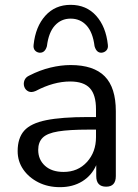

<svg xmlns="http://www.w3.org/2000/svg" viewBox="-20 -765 571 794"><path d="M144 -547Q132 -548 124.5 -556.5Q117 -565 119 -580Q127 -655 167.5 -700Q208 -745 272 -745Q337 -745 377.5 -700Q418 -655 426 -580Q428 -565 420 -556.5Q412 -548 400 -547Q379 -546 371 -574Q364 -631 338 -659.5Q312 -688 272 -688Q233 -688 207 -659.5Q181 -631 174 -574Q166 -546 144 -547ZM228 9Q178 9 138.5 -11Q99 -31 76 -64.5Q53 -98 53 -140Q53 -194 80 -224.5Q107 -255 171 -268Q235 -281 344 -281H377V-313Q377 -373 351.5 -400.5Q326 -428 270 -428Q202 -428 128 -389Q110 -381 97.5 -387Q85 -393 80.5 -406Q76 -419 81 -432.5Q86 -446 102 -453Q145 -475 188.5 -485.5Q232 -496 272 -496Q367 -496 413 -449.5Q459 -403 459 -305V-37Q459 7 419 7Q378 7 378 -37V-82Q359 -39 320 -15Q281 9 228 9ZM377 -229H346Q266 -229 220.5 -221.5Q175 -214 156.5 -195.5Q138 -177 138 -145Q138 -105 166 -79.5Q194 -54 243 -54Q302 -54 339.5 -95Q377 -136 377 -198Z"/></svg>

Font: Chiron GoRound TC N
Style: Regular
Weight: 350
Designer: Ryoko NISHIZUKA 西塚涼子 (kana, bopomofo & ideographs); Paul D. Hunt (Latin, Greek & Cyrillic); Sandoll Communications 산돌커뮤니
Foundry: Adobe
Version: Version 1.000;hotconv 1.1.1;makeotfexe 2.6.0